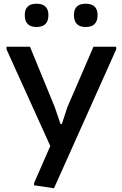

<svg xmlns="http://www.w3.org/2000/svg" viewBox="-20 -791 657 1031"><path d="M163 204V192L250 -7L15 -526V-540H141L274 -216L305 -125H312L342 -216L482 -540H604V-526L270 220ZM176 -646Q113 -646 113 -710Q113 -771 176 -771Q240 -771 240 -710Q240 -646 176 -646ZM440 -646Q377 -646 377 -710Q377 -771 440 -771Q504 -771 504 -710Q504 -646 440 -646Z"/></svg>

Font: Encode Sans Wide
Style: Medium
Weight: 500
Designer: Pablo Impallari, Andres Torresi
Foundry: Pablo Impallari, Andres Torresi
Version: Version 1.000; ttfautohint (v1.00) -l 8 -r 50 -G 200 -x 14 -